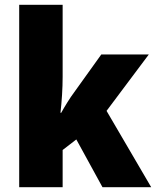

<svg xmlns="http://www.w3.org/2000/svg" viewBox="-20 -780 650 800"><path d="M241 -460Q241 -424 238.5 -384.5Q236 -345 232 -310H235Q246 -330 261 -354Q276 -378 288 -394L402 -553H600L424 -318L610 0H407L298 -199L241 -155V0H60V-760H241Z"/></svg>

Font: Noto Sans Gujarati SemiCondensed Black
Style: Regular
Weight: 900
Width: 4
Designer: Jelle Bosma - Monotype Design Team, Universal Thirst
Foundry: Monotype Imaging Inc.
Version: Version 2.106; ttfautohint (v1.8.4.7-5d5b)